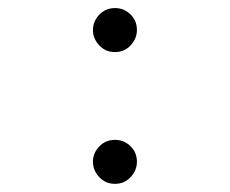

<svg xmlns="http://www.w3.org/2000/svg" viewBox="-20 -451 565 471"><path d="M262.2 -107.9Q284.2 -107.9 300 -92.5Q315.9 -77.1 315.9 -54.2Q315.9 -33.2 300.5 -16.6Q285.2 0 262 0Q238.8 0 223.4 -16.6Q208 -33.2 208 -54.2Q208 -75.2 223.4 -91.6Q238.8 -107.9 262.2 -107.9ZM262.2 -431.2Q284.2 -431.2 300 -415.8Q315.9 -400.4 315.9 -377.4Q315.9 -356.4 300.5 -339.8Q285.2 -323.2 262 -323.2Q238.8 -323.2 223.4 -339.8Q208 -356.4 208 -377.4Q208 -398.4 223.4 -414.8Q238.8 -431.2 262.2 -431.2Z"/></svg>

Font: CMU Typewriter Text
Style: Light
Weight: 200
Version: Version 0.7.0